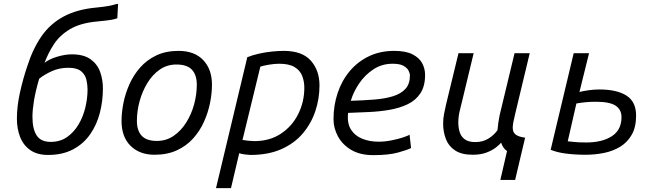

<svg xmlns="http://www.w3.org/2000/svg" viewBox="-20 -795 3400 1000"><path d="M230 12Q174 12 138 -13Q102 -38 85 -81Q68 -124 68 -177Q68 -240 83.5 -311Q99 -382 122 -450Q151 -541 196 -606Q241 -671 311.5 -709Q382 -747 485 -756Q523 -760 543 -763.5Q563 -767 574 -770.5Q585 -774 595 -775L591 -700Q579 -695 558 -691.5Q537 -688 485 -683Q398 -675 344.5 -643Q291 -611 261 -565Q231 -519 212 -468Q238 -488 279 -500Q320 -512 354 -512Q416 -512 451.5 -486.5Q487 -461 501.5 -420.5Q516 -380 516 -335Q516 -269 500 -207Q484 -145 449.5 -95.5Q415 -46 360.5 -17Q306 12 230 12ZM244 -56Q293 -56 329 -81Q365 -106 389 -146.5Q413 -187 424.5 -235Q436 -283 436 -329Q436 -353 430 -379.5Q424 -406 402.5 -424Q381 -442 336 -442Q290 -442 251.5 -425Q213 -408 184 -385Q165 -320 157 -271Q149 -222 149 -187Q149 -123 171 -89.5Q193 -56 244 -56Z M785 11Q707 11 660 -35.5Q613 -82 613 -165Q613 -209 623 -259Q633 -309 654.5 -357Q676 -405 710.5 -444Q745 -483 794.5 -506.5Q844 -530 910 -530Q993 -530 1038.5 -482Q1084 -434 1084 -354Q1084 -309 1074 -259Q1064 -209 1042.5 -161Q1021 -113 986 -74Q951 -35 901 -12Q851 11 785 11ZM797 -61Q846 -61 884.5 -87.5Q923 -114 950 -157Q977 -200 991 -251.5Q1005 -303 1005 -354Q1005 -404 980 -431.5Q955 -459 899 -459Q850 -459 812 -432.5Q774 -406 747.5 -362.5Q721 -319 707 -267.5Q693 -216 693 -165Q693 -115 718 -88Q743 -61 797 -61Z M1105 185 1268 -497Q1295 -508 1328.5 -515.5Q1362 -523 1396 -526.5Q1430 -530 1458 -530Q1554 -530 1599 -479Q1644 -428 1644 -350Q1644 -281 1622.5 -216.5Q1601 -152 1557 -100Q1513 -48 1445 -18Q1377 12 1284 12Q1277 12 1256.5 9.5Q1236 7 1226 3L1183 185ZM1304 -60Q1385 -60 1443.5 -99Q1502 -138 1533.5 -201.5Q1565 -265 1565 -338Q1565 -371 1554 -399.5Q1543 -428 1514.5 -445.5Q1486 -463 1434 -463Q1409 -463 1380 -458Q1351 -453 1336 -448L1243 -66Q1254 -64 1273.5 -62Q1293 -60 1304 -60Z M1924 13Q1855 13 1809 -14.5Q1763 -42 1740 -85Q1717 -128 1717 -174Q1717 -246 1738.5 -310.5Q1760 -375 1801.5 -424.5Q1843 -474 1901.5 -502Q1960 -530 2033 -530Q2093 -530 2128.5 -512Q2164 -494 2179 -465.5Q2194 -437 2194 -405Q2194 -346 2169.5 -309Q2145 -272 2103 -252Q2061 -232 2009 -223Q1957 -214 1901 -211.5Q1845 -209 1793 -207Q1787 -154 1807.5 -121Q1828 -88 1866.5 -72.5Q1905 -57 1952 -57Q1985 -57 2019.5 -64Q2054 -71 2080 -79.5Q2106 -88 2113 -94L2121 -24Q2102 -14 2053 -0.5Q2004 13 1924 13ZM1807 -270Q1874 -272 1930 -276.5Q1986 -281 2027.5 -294Q2069 -307 2092 -332.5Q2115 -358 2115 -402Q2115 -413 2108 -427Q2101 -441 2082 -452Q2063 -463 2025 -463Q1969 -463 1925 -434Q1881 -405 1851 -361Q1821 -317 1807 -270Z M2586 142 2621 -9Q2611 -14 2603 -25.5Q2595 -37 2590 -52Q2582 -42 2563 -27Q2544 -12 2514 -0.5Q2484 11 2442 11Q2385 11 2351 -11Q2317 -33 2302.5 -70.5Q2288 -108 2288 -152Q2288 -178 2293 -202.5Q2298 -227 2303 -250L2368 -518H2447L2388 -273Q2384 -254 2375.5 -222Q2367 -190 2367 -156Q2367 -131 2374 -107.5Q2381 -84 2400.5 -69.5Q2420 -55 2456 -55Q2494 -55 2523.5 -73Q2553 -91 2571 -117Q2573 -137 2575.5 -156Q2578 -175 2582 -194L2660 -518H2739L2663 -201Q2657 -176 2653 -155.5Q2649 -135 2651.5 -118.5Q2654 -102 2669 -92Q2684 -82 2715 -78L2663 142Z M3030 11Q2976 11 2928.5 5Q2881 -1 2848 -15L2968 -518H3048L2998 -316Q3018 -321 3046 -325Q3074 -329 3102 -329Q3193 -329 3243 -297Q3293 -265 3293 -193Q3293 -133 3270.5 -93.5Q3248 -54 3210.5 -31Q3173 -8 3126 1.5Q3079 11 3030 11ZM3034 -53Q3116 -53 3166.5 -85.5Q3217 -118 3217 -185Q3217 -224 3186.5 -244.5Q3156 -265 3084 -265Q3053 -265 3028.5 -262.5Q3004 -260 2982 -256L2937 -59Q2952 -58 2971.5 -55.5Q2991 -53 3034 -53Z"/></svg>

Font: Ubuntu Sans Mono
Style: Italic
Weight: 400
Italic angle: -13.5°
Monospace: yes
Designer: Dalton Maag Ltd
Foundry: Dalton Maag Ltd
Version: Version 1.006